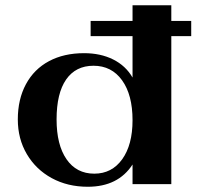

<svg xmlns="http://www.w3.org/2000/svg" viewBox="-20 -703 760 733"><path d="M710 -565H634V0H486V-75Q431 10 315 10Q238 10 177.5 -23Q117 -56 82.5 -114.5Q48 -173 48 -247Q48 -324 79 -381.5Q110 -439 167 -469.5Q224 -500 301 -500Q364 -500 412 -476Q460 -452 486 -407V-565H326V-623H486V-683H634V-623H710ZM486 -244Q486 -341 446 -396.5Q406 -452 337 -452Q269 -452 232.5 -399.5Q196 -347 196 -247Q196 -150 234 -95Q272 -40 340 -40Q407 -40 446.5 -95Q486 -150 486 -244Z"/></svg>

Font: Fahkwang
Style: Bold
Weight: 700
Designer: Suppakit Chalermlarp | Katatrad Co.,Ltd.
Foundry: Cadson Demak Co.,Ltd.
Version: Version 1.000; ttfautohint (v1.6)